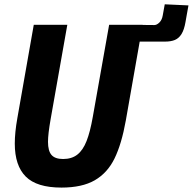

<svg xmlns="http://www.w3.org/2000/svg" viewBox="-20 -838 874 870"><path d="M47 -187.5Q47 -237.5 58.5 -302L133 -725.5H285L209.5 -298.5Q197.5 -230.5 197.5 -195.5Q197.5 -154 213.5 -135.8Q229.5 -117.5 266 -117.5Q305 -117.5 330.5 -137.5Q356 -157.5 372.2 -198.8Q388.5 -240 400.5 -308.5L474.5 -725.5H626.5V-725L679.5 -724.5Q690.5 -724.5 702.2 -736Q714 -747.5 717.5 -768.5L726.5 -818.5L834 -813.5Q827.5 -775.5 825.5 -766.5L820.5 -738Q814.5 -703 802.5 -683.8Q790.5 -664.5 772.5 -657Q754.5 -649.5 727.5 -649.5H691H613L550 -291.5Q531 -185.5 499 -120Q467 -54.5 409.5 -21.2Q352 12 258.5 12Q146.5 12 96.8 -37.8Q47 -87.5 47 -187.5Z"/></svg>

Font: JuliaMono ExtraBoldItalic
Style: Regular
Weight: 800
Italic angle: -9°
Monospace: yes
Designer: cormullion
Foundry: corm
Version: Version 0.049; ttfautohint (v1.8.4)